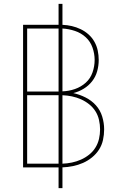

<svg xmlns="http://www.w3.org/2000/svg" viewBox="-20 -863 640 990"><path d="M282 107V0H99V-735H282V-843H302V-735Q327 -734 350.5 -728.5Q374 -723 396 -712.5Q418 -702 436.5 -685.5Q455 -669 467 -647.5Q479 -626 484 -602Q489 -578 489 -554Q489 -524 481 -495.5Q473 -467 455 -444Q437 -421 411.5 -405.5Q386 -390 358 -383Q390 -376 421 -360.5Q452 -345 474.5 -320Q497 -295 507 -262Q517 -229 517 -196Q517 -168 511 -141Q505 -114 490.5 -91.5Q476 -69 454.5 -51.5Q433 -34 408 -23Q383 -12 356 -6.5Q329 -1 302 0V107ZM120 -391H282V-716H120ZM302 -392Q335 -393 366.5 -404Q398 -415 422 -436.5Q446 -458 457 -489.5Q468 -521 468 -554Q468 -586 457 -617.5Q446 -649 422 -671Q398 -693 366.5 -703.5Q335 -714 302 -716ZM120 -19H282V-372H120ZM302 -19Q327 -20 351 -25Q375 -30 397.5 -40Q420 -50 439.5 -65.5Q459 -81 472 -102Q485 -123 490.5 -147Q496 -171 496 -196Q496 -220 490.5 -244.5Q485 -269 472 -289.5Q459 -310 439.5 -325.5Q420 -341 397.5 -351Q375 -361 351 -366Q327 -371 302 -372Z"/></svg>

Font: Iosevka Aile Thin
Style: Regular
Weight: 100
Designer: Belleve Invis
Foundry: Belleve Invis
Version: Version 31.1.0; ttfautohint (v1.8.4)